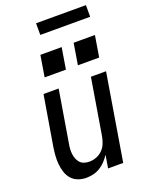

<svg xmlns="http://www.w3.org/2000/svg" viewBox="-168 -993 835 1085"><g transform="rotate(-20 250.0 -451.0)"><path d="M158 8Q132 8 108.5 -1Q85 -10 69.5 -28Q54 -46 46.5 -69.5Q39 -93 36.5 -118Q34 -143 36 -169Q38 -195 42 -221L92 -520H183L131 -207Q128 -192 127 -176Q126 -160 128 -145Q130 -130 135.5 -116Q141 -102 151 -91.5Q161 -81 175.5 -76.5Q190 -72 206 -72Q227 -72 248 -80Q269 -88 285 -104Q301 -120 309 -140.5Q317 -161 321 -182L377 -520H468L382 0H291L304 -78Q292 -59 276 -42Q260 -25 241 -13.5Q222 -2 200.5 3Q179 8 158 8ZM330 -606 351 -734H479L458 -606ZM130 -606 151 -734H279L258 -606ZM489 -840H189V-910H489Z"/></g></svg>

Font: Iosevka SS04 Medium Oblique
Style: Regular
Weight: 500
Italic angle: -9°
Monospace: yes
Designer: Belleve Invis
Foundry: Belleve Invis
Version: Version 19.0.0; ttfautohint (v1.8.4)